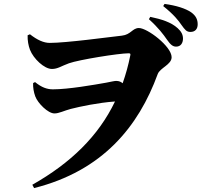

<svg xmlns="http://www.w3.org/2000/svg" viewBox="-20 -873 1040 980"><path d="M832 -671C850 -645 862 -635 879 -635C903 -635 914 -654 914 -676C914 -695 906 -712 887 -729C853 -760 804 -775 747 -787L740 -775C788 -732 814 -697 832 -671ZM906 -746C924 -721 932 -710 952 -710C976 -710 989 -725 989 -749C989 -772 981 -792 956 -810C927 -830 879 -845 820 -853L813 -842C868 -798 891 -768 906 -746ZM234 -654C203 -654 170 -669 133 -698L121 -693C120 -667 125 -640 133 -619C151 -573 206 -521 245 -521C275 -521 293 -536 332 -550C382 -568 587 -601 637 -601C645 -601 647 -598 645 -590C635 -540 622 -493 606 -448C598 -455 588 -460 573 -460C564 -460 548 -456 522 -451C460 -440 329 -417 250 -417C220 -417 192 -427 159 -454L149 -449C148 -427 152 -403 160 -381C173 -346 225 -294 258 -294C281 -294 307 -308 341 -317C388 -329 482 -349 567 -355C482 -178 341 -41 145 70L154 87C504 -1 687 -227 785 -495C797 -527 856 -543 856 -581C856 -636 732 -730 689 -730C656 -730 648 -696 602 -691C540 -684 318 -654 234 -654Z"/></svg>

Font: Source Han Serif KR Heavy
Style: Regular
Weight: 900
Designer: Ryoko NISHIZUKA 西塚涼子 (kana & ideographs); Frank Grießhammer (Latin, Greek & Cyrillic); Wenlong ZHANG 张文龙 (bopomofo); San
Foundry: Adobe
Version: Version 2.001;hotconv 1.1.0;makeotfexe 2.6.0